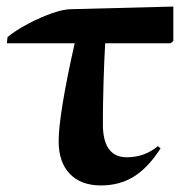

<svg xmlns="http://www.w3.org/2000/svg" viewBox="-20 -552 571 586"><path d="M288 14Q227 14 193 -21.5Q159 -57 159 -121Q159 -161 171.5 -237.5Q184 -314 208 -420H1L3 -439Q29 -460 66 -479.5Q103 -499 138.5 -511.5Q174 -524 198 -524L509 -532V-427L501 -420H301Q298 -368 296 -300.5Q294 -233 294 -173Q294 -72 367 -72Q421 -72 462 -106L470 -99Q432 -40 388.5 -13Q345 14 288 14Z"/></svg>

Font: Literata 72pt
Style: Bold
Weight: 700
Designer: Latin by Veronika Burian and Jose Scaglione. Greek by Irene Vlachou. Cyrillic by Vera Evstafieva.
Foundry: TypeTogether
Version: Version 3.002